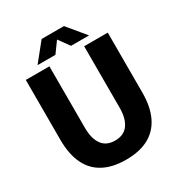

<svg xmlns="http://www.w3.org/2000/svg" viewBox="-209 -1039 1112 1191"><g transform="rotate(-30 347.5 -443.5)"><path d="M347 12Q251 12 185.5 -23Q120 -58 87 -127.5Q54 -197 54 -299V-728H223V-288Q223 -211 253.5 -168Q284 -125 347 -125Q410 -125 441 -168Q472 -211 472 -288V-728H641V-299Q641 -197 607.5 -127.5Q574 -58 509 -23Q444 12 347 12ZM163 -771 266 -899H426L532 -771H403L347 -848L291 -771Z"/></g></svg>

Font: Murecho Thin
Style: Bold
Weight: 700
Version: Version 1.010